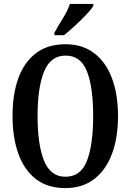

<svg xmlns="http://www.w3.org/2000/svg" viewBox="-20 -951 668 981"><path d="M314 10Q223 10 163.5 -36Q104 -82 74 -165Q44 -248 44 -359Q44 -470 74 -552Q104 -634 164 -679.5Q224 -725 315 -725Q401 -725 461 -679.5Q521 -634 552 -551.5Q583 -469 583 -358Q583 -247 552 -164.5Q521 -82 461 -36Q401 10 314 10ZM314 -48Q393 -48 424.5 -130Q456 -212 456 -358Q456 -505 424.5 -586Q393 -667 315 -667Q239 -667 205.5 -586Q172 -505 172 -358Q172 -212 205 -130Q238 -48 314 -48ZM258 -784Q278 -820 302 -858.5Q326 -897 337 -931H457V-921Q447 -904 421 -876.5Q395 -849 364 -820.5Q333 -792 307 -771H258Z"/></svg>

Font: Noto Serif ExtraCondensed SemiBold
Style: Regular
Weight: 600
Width: 2
Designer: Monotype Design Team
Foundry: Monotype Imaging Inc.
Version: Version 2.015; ttfautohint (v1.8.4.7-5d5b)